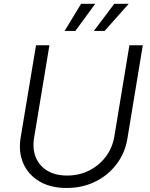

<svg xmlns="http://www.w3.org/2000/svg" viewBox="-20 -962 775 994"><path d="M325.2 11.2Q241.7 11.2 184.1 -22.9Q126.5 -57.1 100.6 -116.2Q74.7 -175.3 86.9 -249.5L166.5 -727.5H235.8L156.7 -249.5Q147 -191.9 165.3 -147.5Q183.6 -103 225.1 -78.1Q266.6 -53.2 327.6 -53.2Q390.6 -53.2 442.4 -79.6Q494.1 -106 528.1 -151.4Q562 -196.8 571.8 -254.4L649.9 -727.5H719.2L639.6 -244.6Q627.4 -169.9 583.5 -112.1Q539.6 -54.2 472.9 -21.5Q406.2 11.2 325.2 11.2ZM370.1 -801.8H314.5L399.9 -942.4H473.1ZM521.5 -801.8H465.8L571.8 -942.4H646.5Z"/></svg>

Font: Inter Light
Style: Italic
Weight: 300
Italic angle: -9.3988°
Designer: Rasmus Andersson
Foundry: rsms
Version: Version 4.001;git-66647c0bb